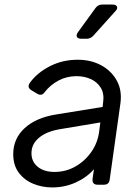

<svg xmlns="http://www.w3.org/2000/svg" viewBox="-20 -810 613 842"><path d="M209 12Q165 12 126 -4Q87 -20 62.5 -52.5Q38 -85 38 -134Q38 -202 88 -248Q138 -294 226 -308L430 -341L432 -359Q438 -399 422 -425Q406 -451 377.5 -463.5Q349 -476 316 -476Q272 -476 236 -456.5Q200 -437 176 -406Q163 -387 143 -399L118 -414Q97 -427 111 -447Q143 -491 198.5 -519.5Q254 -548 321 -548Q379 -548 424 -523.5Q469 -499 492.5 -456Q516 -413 508 -356L461 -22Q458 0 436 0H408Q383 0 386 -26L392 -68Q361 -32 312.5 -10Q264 12 209 12ZM118 -138Q118 -101 145.5 -78.5Q173 -56 219 -56Q269 -56 311 -80Q353 -104 381 -144.5Q409 -185 415 -234L420 -273L240 -243Q183 -233 150.5 -205.5Q118 -178 118 -138ZM337 -640Q322 -640 317.5 -648Q313 -656 322 -669L399 -775Q410 -790 428 -790H473Q489 -790 493 -781Q497 -772 486 -761L389 -653Q377 -640 359 -640Z"/></svg>

Font: Pitagon Sans Text
Style: Italic
Weight: 400
Italic angle: -8°
Designer: Travis Tran
Foundry: Pitagon
Version: Version 1.001; ttfautohint (v1.8.4.7-5d5b);gftools[0.9.26]